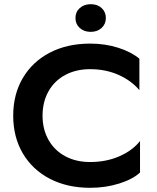

<svg xmlns="http://www.w3.org/2000/svg" viewBox="-20 -886 748 916"><path d="M410 10Q301 10 218 -33Q135 -76 89 -154Q43 -232 43 -334Q43 -436 89 -514Q135 -592 218 -635Q301 -678 410 -678Q481 -678 543 -658.5Q605 -639 645 -606V-456Q606 -502 545 -529Q484 -556 410 -556Q343 -556 291.5 -528.5Q240 -501 211.5 -450.5Q183 -400 183 -334Q183 -269 211.5 -218.5Q240 -168 291.5 -140.5Q343 -113 410 -113Q486 -113 548.5 -140Q611 -167 648 -213V-63Q614 -31 549 -10.5Q484 10 410 10ZM340 -800Q340 -829 360.5 -847.5Q381 -866 413 -866Q445 -866 465 -847.5Q485 -829 485 -800Q485 -771 464.5 -752.5Q444 -734 413 -734Q381 -734 360.5 -752.5Q340 -771 340 -800Z"/></svg>

Font: Madhuban SemiBold
Style: Regular
Weight: 600
Designer: jaikishan Patel
Foundry: MagicType
Version: Version 1.000